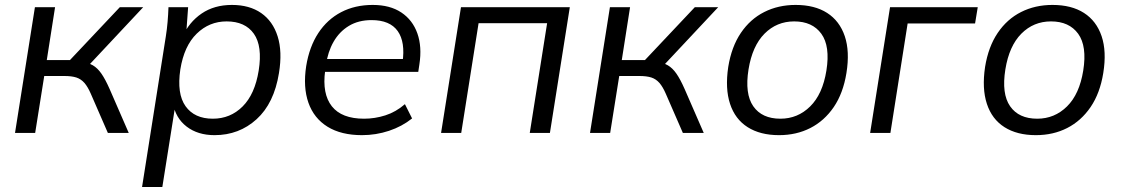

<svg xmlns="http://www.w3.org/2000/svg" viewBox="-20 -531 4482 767"><path d="M40 0 119.5 -502.3H200L166.9 -291.1H259.5L458.7 -502.3H552.1L324.5 -259.4L303.6 -284Q332.1 -281 350.9 -270.1Q369.6 -259.2 385.1 -236.9Q400.6 -214.6 417.8 -175.7L494.3 0H410.9L343.1 -155.7Q330.9 -184 317.3 -199.7Q303.6 -215.3 285 -221.4Q266.3 -227.4 237.4 -227.4H156.7L120.5 0Z M547.5 216 642.5 -385.9Q647 -414.2 649.5 -443.6Q652 -472.9 653 -502.3H731.5L722.9 -383.1H708.4Q735 -442.5 785.4 -476.9Q835.8 -511.3 906.6 -511.3Q976.6 -511.3 1023.3 -478.9Q1070 -446.5 1089.2 -385.5Q1108.4 -324.6 1094.4 -239.1Q1074.9 -118.1 1004.9 -54.6Q935 8.9 837 8.9Q770.3 8.9 725.7 -25.2Q681.2 -59.4 671.1 -118.3H681.6L628.5 216ZM830.2 -56.8Q900.3 -56.8 949.3 -105.8Q998.3 -154.8 1013.4 -249.1Q1029 -346.6 994.2 -396.1Q959.4 -445.5 885.2 -445.5Q816 -445.5 765.8 -396.5Q715.5 -347.5 700.4 -253.8Q685.8 -156.2 721.4 -106.5Q757 -56.8 830.2 -56.8Z M1426.2 8.9Q1343 8.9 1288.5 -24.7Q1234 -58.4 1212.1 -120.6Q1190.2 -182.8 1203.2 -267.3Q1215.8 -344.3 1251.5 -398.8Q1287.2 -453.3 1342.6 -482.3Q1398 -511.3 1468.9 -511.3Q1538.2 -511.3 1583.3 -481.1Q1628.4 -451 1647.3 -397.6Q1666.3 -344.2 1655.3 -273.4L1650.9 -244H1261.6L1269.5 -295.2H1605.7L1587.8 -280.8Q1599.9 -362.9 1568.8 -406.8Q1537.7 -450.7 1464.4 -450.7Q1411.8 -450.7 1373.6 -427.5Q1335.4 -404.3 1312.4 -363.9Q1289.4 -323.5 1282.4 -271.9L1278.9 -248.5Q1266.4 -156.2 1305.6 -106.5Q1344.9 -56.8 1434.3 -56.8Q1477.5 -56.8 1519.5 -70.2Q1561.5 -83.6 1597.6 -114.9L1626.2 -57.9Q1586.2 -25.8 1534 -8.4Q1481.7 8.9 1426.2 8.9Z M1742 0 1821.5 -502.3H2256.3L2176.8 0H2096.3L2165.6 -438.2H1891.8L1822.5 0Z M2337 0 2416.5 -502.3H2497L2463.9 -291.1H2556.5L2755.7 -502.3H2849.1L2621.5 -259.4L2600.6 -284Q2629.1 -281 2647.9 -270.1Q2666.6 -259.2 2682.1 -236.9Q2697.6 -214.6 2714.8 -175.7L2791.3 0H2707.9L2640.1 -155.7Q2627.9 -184 2614.3 -199.7Q2600.6 -215.3 2582 -221.4Q2563.3 -227.4 2534.4 -227.4H2453.7L2417.5 0Z M3092.1 8.9Q3017 8.9 2966.7 -23Q2916.5 -54.9 2896.4 -116.1Q2876.2 -177.3 2889.2 -263.8Q2902.2 -344.2 2939.6 -399.5Q2977 -454.8 3033.1 -483Q3089.1 -511.3 3158.4 -511.3Q3234.5 -511.3 3284.3 -479.3Q3334 -447.4 3354.7 -386.5Q3375.3 -325.5 3361.3 -239.1Q3348.3 -158.6 3310.7 -103.3Q3273 -48.1 3217.2 -19.6Q3161.4 8.9 3092.1 8.9ZM3097.5 -56.8Q3166.7 -56.8 3216.4 -105.8Q3266.2 -154.8 3281.3 -249.1Q3296.9 -346.6 3261.1 -396.1Q3225.2 -445.5 3152.5 -445.5Q3082.9 -445.5 3034.1 -396.5Q2985.4 -347.5 2970.2 -253.8Q2954.6 -156.2 2989.2 -106.5Q3023.8 -56.8 3097.5 -56.8Z M3456 0 3535.5 -502.3H3885.9L3875.2 -437.2H3605.8L3537 0Z M4118.1 8.9Q4043 8.9 3992.7 -23Q3942.5 -54.9 3922.4 -116.1Q3902.2 -177.3 3915.2 -263.8Q3928.2 -344.2 3965.6 -399.5Q4003 -454.8 4059.1 -483Q4115.1 -511.3 4184.4 -511.3Q4260.5 -511.3 4310.3 -479.3Q4360 -447.4 4380.7 -386.5Q4401.3 -325.5 4387.3 -239.1Q4374.3 -158.6 4336.7 -103.3Q4299 -48.1 4243.2 -19.6Q4187.4 8.9 4118.1 8.9ZM4123.5 -56.8Q4192.7 -56.8 4242.4 -105.8Q4292.2 -154.8 4307.3 -249.1Q4322.9 -346.6 4287.1 -396.1Q4251.2 -445.5 4178.5 -445.5Q4108.9 -445.5 4060.1 -396.5Q4011.4 -347.5 3996.2 -253.8Q3980.6 -156.2 4015.2 -106.5Q4049.8 -56.8 4123.5 -56.8Z"/></svg>

Font: Mulish ExtraLight
Style: Italic
Weight: 200
Italic angle: -9°
Designer: Vernon Adams
Foundry: Vernon Adams
Version: Version 3.603